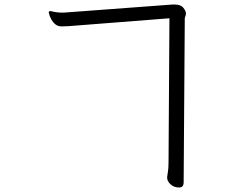

<svg xmlns="http://www.w3.org/2000/svg" viewBox="-20 -753 1040 851"><path d="M731 -672 727 -34Q727 -6 724 10.5Q721 27 721 30Q721 33 721 36Q721 50 736 64Q751 78 774 78Q794 78 794 55L799 -673Q799 -675 801.5 -680.5Q804 -686 804 -695Q804 -704 792.5 -718.5Q781 -733 754 -733H745L262 -697H257Q230 -697 204 -704Q196 -704 196 -697Q204 -662 227 -644Q238 -636 253 -636Q268 -636 283 -637Z"/></svg>

Font: LXGW WenKai TC
Style: Regular
Weight: 400
Designer: LXGW / Fontworks Inc.
Foundry: LXGW / Fontworks Inc.
Version: Version 1.330